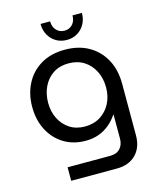

<svg xmlns="http://www.w3.org/2000/svg" viewBox="-130 -790 900 1085"><g transform="rotate(-15 320.0 -247.5)"><path d="M150 203V124H400Q437 124 457.5 102Q478 80 478 44V-96H476Q457 -67 430 -44Q403 -21 368 -7.5Q333 6 289 6Q217 6 162 -27.5Q107 -61 76 -120.5Q45 -180 45 -257Q45 -332 76 -392Q107 -452 165.5 -487Q224 -522 307 -522Q387 -522 446 -488Q505 -454 537.5 -393.5Q570 -333 570 -252V50Q570 120 529 161.5Q488 203 417 203ZM306 -73Q357 -73 395.5 -97Q434 -121 455.5 -162.5Q477 -204 477 -256Q477 -309 456 -351Q435 -393 397 -417.5Q359 -442 306 -442Q254 -442 216.5 -417.5Q179 -393 158.5 -350.5Q138 -308 138 -255Q138 -205 158.5 -163.5Q179 -122 216.5 -97.5Q254 -73 306 -73ZM334 -572Q299 -572 271.5 -588Q244 -604 228 -632.5Q212 -661 212 -698H268Q268 -666 286.5 -646Q305 -626 334 -626Q363 -626 381 -646Q399 -666 399 -698H454Q454 -661 438 -632.5Q422 -604 395 -588Q368 -572 334 -572Z"/></g></svg>

Font: MuseoModerno Thin
Style: Regular
Weight: 400
Version: Version 1.003